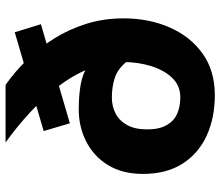

<svg xmlns="http://www.w3.org/2000/svg" viewBox="-71 -709 792 690"><g transform="rotate(-90 325.0 -364.0)"><path d="M158 -740H365Q412 -707 455 -663Q498 -619 531.5 -565.5Q565 -512 584.5 -449.5Q604 -387 604 -316Q604 -225 571.5 -150.5Q539 -76 477.5 -32Q416 12 328 12Q246 12 182 -17.5Q118 -47 81.5 -104.5Q45 -162 45 -246Q45 -320 76.5 -371.5Q108 -423 161 -450Q214 -477 276 -477Q327 -477 366.5 -470Q406 -463 438 -442Q470 -421 498 -379L486 -222Q470 -280 445 -309Q420 -338 388.5 -348Q357 -358 320 -358Q287 -358 261 -344Q235 -330 220 -302Q205 -274 205 -231Q205 -188 220 -161.5Q235 -135 261 -123.5Q287 -112 320 -112Q362 -112 390 -141Q418 -170 432.5 -217Q447 -264 447 -316Q447 -380 423.5 -439Q400 -498 359 -551Q318 -604 266.5 -651.5Q215 -699 158 -740ZM227 -509 199 -603 554 -707 583 -613Z"/></g></svg>

Font: Azeret Mono Thin
Style: Regular
Weight: 100
Designer: Martin Vácha
Foundry: Displaay
Version: Version 1.002